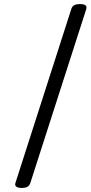

<svg xmlns="http://www.w3.org/2000/svg" viewBox="-20 -910 445 944"><path d="M87 14Q69 14 60.5 8Q52 2 56 -11L331 -867Q335 -879 345 -884.5Q355 -890 374 -890Q392 -890 400 -884Q408 -878 404 -865L129 -10Q125 2 115.5 8Q106 14 87 14Z"/></svg>

Font: Playwrite DK Loopet Light
Style: Regular
Weight: 300
Version: Version 1.003